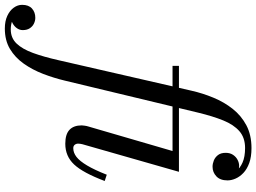

<svg xmlns="http://www.w3.org/2000/svg" viewBox="-338 -647 1060 794"><g transform="rotate(90 192.0 -250.0)"><path d="M-87 260Q-117.5 260 -139.5 249.8Q-161.5 239.5 -173.2 223.2Q-185 207 -185 188.5Q-185 161.5 -169.8 147.8Q-154.5 134 -131.5 134Q-119 134 -107.2 139.8Q-95.5 145.5 -88 157Q-80.5 168.5 -80.5 186Q-80.5 198.5 -88 209.5Q-95.5 220.5 -107.5 227.2Q-119.5 234 -132.5 234Q-143.5 234 -155.5 230Q-167.5 226 -175.8 216Q-184 206 -184 188.5H-158Q-158 201 -147.8 211.5Q-137.5 222 -120.5 228.8Q-103.5 235.5 -83.5 235.5Q-48 235.5 -25 211.5Q-2 187.5 14 143.5Q30 99.5 43.5 40L170 -511.5Q180.5 -558 198.8 -602.2Q217 -646.5 245 -682Q273 -717.5 313 -738.8Q353 -760 407.5 -760Q443.5 -760 469 -750.8Q494.5 -741.5 510.2 -726.5Q526 -711.5 533.5 -694.2Q541 -677 541 -661Q541 -630.5 524.2 -614.8Q507.5 -599 484.5 -599Q472 -599 458.8 -604.2Q445.5 -609.5 436.2 -621.5Q427 -633.5 427 -653.5Q427 -671 435.2 -683.5Q443.5 -696 456 -702.5Q468.5 -709 481.5 -709Q491.5 -709 505.2 -704.2Q519 -699.5 529.5 -689Q540 -678.5 540 -661H514Q514 -679.5 502.5 -696Q491 -712.5 467.2 -723Q443.5 -733.5 407 -733.5Q364.5 -733.5 337.5 -710Q310.5 -686.5 293 -643.2Q275.5 -600 261 -540L128.5 11.5Q117.5 57.5 100.5 101.8Q83.5 146 58.2 181.8Q33 217.5 -2.5 238.8Q-38 260 -87 260ZM389.5 10Q350.5 10 332 -7.2Q313.5 -24.5 313.5 -58Q313.5 -62 314.8 -70.5Q316 -79 318 -85L419.5 -433.5H67.5V-460H505.5L391.5 -61Q389 -51 389 -43Q389 -35 393.8 -29Q398.5 -23 408 -23Q426.5 -23 443.8 -36.2Q461 -49.5 479.2 -80Q497.5 -110.5 517.5 -161.5L543.5 -153Q509.5 -63 475.2 -26.5Q441 10 389.5 10Z"/></g></svg>

Font: Bodoni Moda 9pt
Style: Italic
Weight: 400
Italic angle: -13°
Designer: Owen Earl
Foundry: indestructible type
Version: Version 2.005